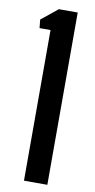

<svg xmlns="http://www.w3.org/2000/svg" viewBox="-91 -839 433 878"><g transform="rotate(10 126.0 -400.0)"><path d="M87.5 0V-699.5H36.5L32.5 -738.5L108.5 -800H196V0Z"/></g></svg>

Font: Big Shoulders Medium
Style: Regular
Weight: 500
Designer: Patric King
Foundry: XO Type Co
Version: Version 2.002